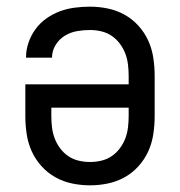

<svg xmlns="http://www.w3.org/2000/svg" viewBox="-20 -548 540 576"><path d="M250 8Q223 8 196.5 2.5Q170 -3 146.5 -16Q123 -29 104.5 -49.5Q86 -70 75 -94.5Q64 -119 60 -146Q56 -173 56 -200V-295H366V-320Q366 -337 364 -354Q362 -371 356 -387Q350 -403 339.5 -417Q329 -431 315 -440.5Q301 -450 284 -454Q267 -458 250 -458Q230 -458 210.5 -454.5Q191 -451 174 -440.5Q157 -430 146.5 -412.5Q136 -395 136 -375H58Q58 -398 65.5 -420Q73 -442 86.5 -460.5Q100 -479 119 -492.5Q138 -506 159.5 -514Q181 -522 204 -525Q227 -528 250 -528Q277 -528 303.5 -522.5Q330 -517 353.5 -504Q377 -491 395.5 -470.5Q414 -450 425 -425.5Q436 -401 440 -374Q444 -347 444 -320V-200Q444 -173 440 -146Q436 -119 425 -94.5Q414 -70 395.5 -49.5Q377 -29 353.5 -16Q330 -3 303.5 2.5Q277 8 250 8ZM250 -62Q267 -62 284 -66Q301 -70 315 -79.5Q329 -89 339.5 -103Q350 -117 356 -133Q362 -149 364 -166Q366 -183 366 -200V-225H134V-200Q134 -183 136 -166Q138 -149 144 -133Q150 -117 160.5 -103Q171 -89 185 -79.5Q199 -70 216 -66Q233 -62 250 -62Z"/></svg>

Font: Iosevka Fixed
Style: Regular
Weight: 400
Monospace: yes
Designer: Belleve Invis
Foundry: Belleve Invis
Version: Version 33.2.4